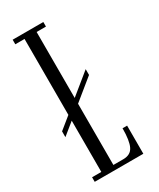

<svg xmlns="http://www.w3.org/2000/svg" viewBox="-181 -759 678 819"><g transform="rotate(-30 158.0 -350.0)"><path d="M31 0V-22.5H76.5V-275L18 -227.5V-256L76.5 -303.5V-677.5H31V-700H182V-677.5H136V-352.5L238 -435.5V-407L136 -324V-22.5H185Q221 -22.5 234.5 -50Q248 -77.5 248 -138.5H270.5V0Z"/></g></svg>

Font: Imbue 50pt Light
Style: Regular
Weight: 300
Designer: Tyler Finck
Foundry: Etcetera Type Company
Version: Version 1.102; ttfautohint (v1.8.3)